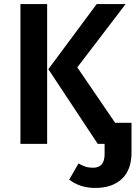

<svg xmlns="http://www.w3.org/2000/svg" viewBox="-20 -711 676 949"><path d="M81 -691H213V0H81ZM630 -104V43Q630 129 582 173.5Q534 218 451 218Q376 218 322 177L368 97Q388 108 403 113Q418 118 440 118Q497 118 497 51V0H463L219 -369L458 -691H601L362 -378L549 -104Z"/></svg>

Font: Fira Sans Medium
Style: Regular
Weight: 500
Designer: bBox Type GmbH & Carrois Corporate GbR & Edenspiekermann AG
Foundry: bBox Type GmbH & Carrois Corporate GbR & Edenspiekermann AG
Version: Version 4.301